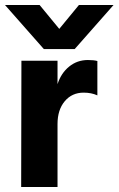

<svg xmlns="http://www.w3.org/2000/svg" viewBox="-26 -751 476 771"><path d="M274 -554H150L-6 -731H133L212 -635L291 -731H430ZM205 0H59L60 -507H205V-413Q219 -457 251.5 -483.5Q284 -510 327 -510Q351 -510 365 -506V-368Q341 -379 310 -379Q263 -379 234 -344.5Q205 -310 205 -253Z"/></svg>

Font: Hind Madurai
Style: Bold
Weight: 700
Designer: Jyotish Sonowal
Foundry: Indian Type Foundry
Version: Version 0.702;PS 1.0;hotconv 1.0.81;makeotf.lib2.5.63406